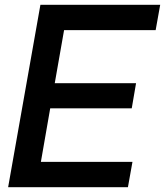

<svg xmlns="http://www.w3.org/2000/svg" viewBox="-20 -783 690 803"><path d="M515 0H14L149 -763H650L631 -657H248L209 -435H549L531 -330H190L151 -106H534Z"/></svg>

Font: Open Sauce Sans Medium Italic
Style: Regular
Weight: 500
Italic angle: -10°
Designer: Alfredo Marco Pradil
Foundry: Creative Sauce Fz LLC
Version: Version 1.477